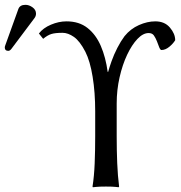

<svg xmlns="http://www.w3.org/2000/svg" viewBox="-51 -788 764 811"><path d="M351.1 -212.4V-317.9Q351.1 -397.5 340.3 -463.6Q329.6 -529.8 309.6 -569.3Q286.1 -614.7 261.2 -632.1Q236.3 -649.4 213.4 -649.4Q182.1 -649.4 165.8 -644.3Q149.4 -639.2 131.3 -624L113.3 -646.5Q131.3 -669.9 164.3 -683.8Q197.3 -697.8 230 -697.8Q283.2 -697.8 318.6 -669.9Q354 -642.1 374.8 -594Q395.5 -545.9 403.8 -484.4H405.8Q410.6 -502.4 420.4 -530Q430.2 -557.6 444.6 -585.7Q459 -613.8 475.1 -635.3Q500.5 -666.5 535.9 -682.1Q571.3 -697.8 605 -697.8Q644.5 -697.8 666.7 -671.6Q689 -645.5 689 -618.2Q680.7 -604 664.1 -590.3Q647.5 -576.7 630.9 -576.7Q626.5 -576.7 621.8 -587.6Q617.2 -598.6 611.8 -613.8Q606 -628.4 598.9 -638.4Q591.8 -648.4 576.7 -648.4Q553.2 -648.4 529.5 -623.5Q505.9 -598.6 486.1 -556.9Q466.3 -515.1 454.1 -461.4Q441.9 -407.7 441.9 -351.1V-212.4Q441.9 -152.8 444.1 -99.1Q446.3 -45.4 452.1 0L450.2 2.9Q450.2 2.9 437 1.5Q423.8 0 396.5 0Q369.1 0 355.2 1.5Q341.3 2.9 341.3 2.9L339.8 0Q346.7 -43.5 348.9 -98.1Q351.1 -152.8 351.1 -212.4ZM56.6 -767.6Q71.8 -767.6 86.4 -757.1Q101.1 -746.6 101.1 -730.5Q101.1 -719.7 94.2 -710.9L-2.9 -581.5Q-9.3 -573.2 -16.1 -573.2Q-30.8 -573.2 -30.8 -587.4Q-30.8 -591.8 -28.3 -597.7L26.4 -749.5Q32.7 -767.6 56.6 -767.6Z"/></svg>

Font: Kurinto Seri
Style: Regular
Weight: 400
Designer: Kurinto was developed by Clint Goss from a range of fonts that are compatible with the SIL Open Font License Version 1.1
Foundry: Clinton F. Goss
Version: Version 2.196; July 25, 2020